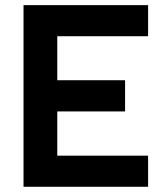

<svg xmlns="http://www.w3.org/2000/svg" viewBox="-20 -713 626 733"><path d="M69.8 0V-693.4H545.4V-574.7H198.7V-406.7H457.5V-287.6H198.7V-118.7H545.4V0Z"/></svg>

Font: CaskaydiaMono NF
Style: Bold
Weight: 700
Designer: Aaron Bell
Foundry: Saja Typeworks
Version: Version 2111.001; ttfautohint (v1.8.4);Nerd Fonts 3.1.1